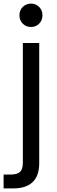

<svg xmlns="http://www.w3.org/2000/svg" viewBox="-47 -787 315 1067"><path d="M80 -548H171V119Q171 260 26 260H-27V183H11Q49 183 64.5 168Q80 153 80 117ZM126 -637Q98 -637 79.5 -655.5Q61 -674 61 -702Q61 -730 79.5 -748.5Q98 -767 126 -767Q152 -767 170.5 -748.5Q189 -730 189 -702Q189 -674 170.5 -655.5Q152 -637 126 -637Z"/></svg>

Font: SVN-Poppins
Style: Regular
Weight: 400
Designer: Ninad Kale (Devanagari), Jonny Pinhorn (Latin)
Foundry: Indian Type Foundry
Version: Version 3.002 2017